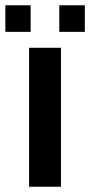

<svg xmlns="http://www.w3.org/2000/svg" viewBox="-32 -710 342 730"><path d="M199.7 -528.3V0H78.6V-528.3ZM290.5 -689.9V-588.9H193.4V-689.9ZM84.5 -689.9V-588.9H-11.7V-689.9Z"/></svg>

Font: Arimo SemiBold
Style: Regular
Weight: 600
Designer: Steve Matteson
Foundry: Monotype Imaging Inc.
Version: Version 1.33